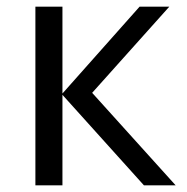

<svg xmlns="http://www.w3.org/2000/svg" viewBox="-20 -555 559 575"><path d="M167 -535H86V0H167V-271L411 0H506L256 -277L487 -535H398L167 -275Z"/></svg>

Font: OpenSansMMV
Style: Regular
Weight: 400
Designer: Steve Matteson
Foundry: Ascender Corporation
Version: Version 4.000